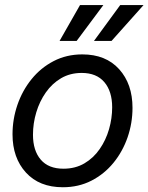

<svg xmlns="http://www.w3.org/2000/svg" viewBox="-20 -748 602 779"><path d="M234.9 11.7Q139.6 11.7 85.2 -47.9Q30.8 -107.4 30.8 -203.1Q30.8 -264.6 50.8 -322.8Q70.8 -380.9 108.2 -427Q145.5 -473.1 197.8 -500.2Q250 -527.3 314 -527.3Q409.2 -527.3 463.4 -467.3Q517.6 -407.2 517.6 -310.5Q517.6 -248.5 497.6 -190.7Q477.5 -132.8 440.2 -87.2Q402.8 -41.5 350.8 -14.9Q298.8 11.7 234.9 11.7ZM237.3 -63.5Q285.6 -63.5 322.5 -85.2Q359.4 -106.9 384.5 -143.3Q409.7 -179.7 422.4 -223.9Q435.1 -268.1 435.1 -312.5Q435.1 -377.4 403.3 -414.8Q371.6 -452.1 311.5 -452.1Q264.6 -452.1 228 -430.7Q191.4 -409.2 166 -373Q140.6 -336.9 127.2 -292.2Q113.8 -247.6 113.8 -201.2Q113.8 -137.2 145.3 -100.3Q176.8 -63.5 237.3 -63.5ZM432.6 -582H361.3L467.8 -727.5H562.5ZM291 -582H221.7L304.7 -727.5H399.4Z"/></svg>

Font: Inter Display
Style: Italic
Weight: 400
Italic angle: -9.39999°
Designer: Rasmus Andersson
Foundry: rsms
Version: Version 4.000;git-a52131595